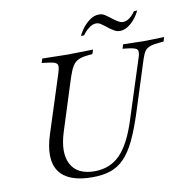

<svg xmlns="http://www.w3.org/2000/svg" viewBox="-96 -1002 1099 1111"><g transform="rotate(-10 453.5 -446.5)"><path d="M359 14Q215 14 164 -59.5Q113 -133 159 -275L268 -614Q277 -642 275.5 -656Q274 -670 257 -676Q240 -682 202 -686L183 -688L191 -713L340 -710L489 -713L481 -688L460 -686Q422 -683 399.5 -673Q377 -663 363 -640Q349 -617 335 -574L240 -275Q202 -156 238.5 -87Q275 -18 377 -18Q467 -18 526.5 -78Q586 -138 629 -274L742 -625Q753 -659 741 -670Q729 -681 677 -686L658 -688L666 -713L784 -710L907 -713L899 -688L878 -686Q841 -683 820.5 -676Q800 -669 789 -654.5Q778 -640 769 -612L672 -308Q642 -215 612 -152.5Q582 -90 546.5 -53.5Q511 -17 465.5 -1.5Q420 14 359 14ZM663 -792Q644 -792 629 -801Q614 -810 604 -817L584 -833Q570 -844 558 -851.5Q546 -859 532 -859Q510 -859 487 -840Q464 -821 453 -803H434Q440 -818 457.5 -842.5Q475 -867 501.5 -887Q528 -907 558 -907Q577 -907 592.5 -897Q608 -887 615 -881L644 -859Q650 -855 663 -847.5Q676 -840 689 -840Q709 -840 728 -855Q747 -870 761 -891H780Q758 -846 725.5 -819Q693 -792 663 -792Z"/></g></svg>

Font: Baskervville
Style: Italic
Weight: 400
Italic angle: -18°
Designer: ANRT
Foundry: ANRT
Version: Version 1.100